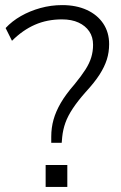

<svg xmlns="http://www.w3.org/2000/svg" viewBox="-20 -733 476 753"><path d="M181 -173V-197Q181 -232 190 -264Q199 -296 218.5 -329.5Q238 -363 272 -402Q299 -435 315 -460Q331 -485 338 -508.5Q345 -532 345 -557Q345 -588 330 -610Q315 -632 288 -644.5Q261 -657 223 -657Q165 -657 117 -636Q69 -615 27 -573L2 -623Q27 -650 62 -670Q97 -690 138.5 -701.5Q180 -713 224 -713Q279 -713 320.5 -694Q362 -675 385 -640.5Q408 -606 408 -560Q408 -528 399 -499.5Q390 -471 370.5 -440.5Q351 -410 316 -372Q285 -337 265.5 -307.5Q246 -278 236.5 -251.5Q227 -225 224 -196L222 -173ZM159 0V-86H244V0Z"/></svg>

Font: Nunito Sans 12pt ExtraLight 12pt Light
Style: Regular
Weight: 300
Version: Version 3.101;gftools[0.9.27]